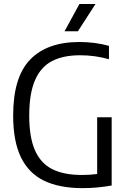

<svg xmlns="http://www.w3.org/2000/svg" viewBox="-20 -966 664 992"><path d="M557 -360V-7.5Q481.5 6 407.5 6Q287 6 207.8 -32.2Q128.5 -70.5 88.2 -153.2Q48 -236 48 -369Q48 -567.5 135.8 -658.2Q223.5 -749 390.5 -749Q471 -749 543 -729V-660Q470.5 -680.5 394 -680.5Q306.5 -680.5 248.8 -650.5Q191 -620.5 161 -551.8Q131 -483 131 -368Q131 -256.5 160.8 -189.2Q190.5 -122 250.2 -92Q310 -62 403 -62Q446.5 -62 482 -67V-360ZM313.5 -804.5 390.5 -945.5H473.5L382.5 -804.5Z"/></svg>

Font: Encode Sans Semi Condensed
Style: Regular
Weight: 400
Width: 4
Designer: Multiple Designers
Foundry: Impallari Type
Version: Version 2.000